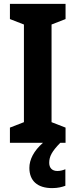

<svg xmlns="http://www.w3.org/2000/svg" viewBox="-20 -734 389 987"><path d="M233 103C233 70 247 44 290 0H317V-78L245 -106V-608L317 -636V-714H31V-636L103 -608V-106L31 -78V0H201C153 42 131 87 131 129C131 195 172 233 248 233C278 233 300 227 316 221V136C306 140 292 145 275 145C248 145 233 129 233 103Z"/></svg>

Font: Noto Sans Hebrew Condensed
Style: Bold
Weight: 700
Width: 3
Designer: Monotype Design Team
Foundry: Monotype Imaging Inc.
Version: Version 2.004